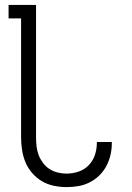

<svg xmlns="http://www.w3.org/2000/svg" viewBox="-20 -755 540 783"><path d="M251 8Q225 8 199 2.5Q173 -3 151 -16Q129 -29 111.5 -49Q94 -69 84 -93Q74 -117 70 -143Q66 -169 66 -195V-680H15V-735H127V-195Q127 -177 129 -158.5Q131 -140 137.5 -123Q144 -106 155 -91Q166 -76 181.5 -66Q197 -56 215 -51.5Q233 -47 251 -47Q276 -47 300 -55Q324 -63 341.5 -81Q359 -99 367 -123Q375 -147 375 -172V-176H436V-171Q436 -146 430.5 -122.5Q425 -99 413.5 -77.5Q402 -56 384.5 -39Q367 -22 345 -11Q323 0 299 4Q275 8 251 8Z"/></svg>

Font: Iosevka Light
Style: Regular
Weight: 300
Monospace: yes
Designer: Belleve Invis
Foundry: Belleve Invis
Version: Version 32.5.0; ttfautohint (v1.8.4)